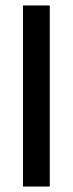

<svg xmlns="http://www.w3.org/2000/svg" viewBox="-20 -682 266 702"><path d="M162 0H64V-662H162Z"/></svg>

Font: Anek Kannada Medium Medium
Style: Regular
Weight: 500
Version: Version 1.003